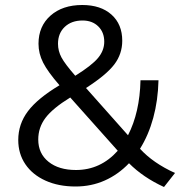

<svg xmlns="http://www.w3.org/2000/svg" viewBox="-20 -739 720 768"><path d="M680 -47 636 9Q553 -29 496 -86Q453 -41 399 -17Q345 7 282 7Q214 7 162 -16.5Q110 -40 81.5 -82Q53 -124 53 -179Q53 -243 92 -294.5Q131 -346 218 -398Q171 -452 152.5 -488.5Q134 -525 134 -564Q134 -634 182 -676.5Q230 -719 309 -719Q383 -719 426 -680.5Q469 -642 469 -576Q469 -523 437 -481Q405 -439 324 -387L492 -198Q539 -289 542 -418H614Q612 -337 593 -267.5Q574 -198 540 -144Q592 -87 680 -47ZM212 -564Q212 -535 226 -509Q240 -483 281 -436Q347 -477 372 -507Q397 -537 397 -572Q397 -610 373 -633.5Q349 -657 310 -657Q266 -657 239 -631.5Q212 -606 212 -564ZM451 -136 261 -349Q191 -306 162 -267.5Q133 -229 133 -181Q133 -125 174 -92Q215 -59 284 -59Q382 -59 451 -136Z"/></svg>

Font: Muli-Regular
Style: Regular
Weight: 400
Version: Version 2.000